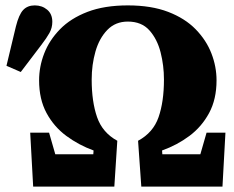

<svg xmlns="http://www.w3.org/2000/svg" viewBox="-20 -692 866 712"><path d="M103 0 92 -200H162L185 -120H326L327 -134Q272 -154 226 -188Q180 -222 152.5 -273Q125 -324 125 -394Q125 -445 144 -494Q163 -543 202.5 -583.5Q242 -624 304.5 -648Q367 -672 454 -672Q541 -672 603.5 -648Q666 -624 705.5 -583.5Q745 -543 764 -494Q783 -445 783 -394Q783 -324 755.5 -273Q728 -222 682.5 -188Q637 -154 581 -134L582 -120H723L746 -200H816L805 0H504L492 -170Q548 -200 568 -257.5Q588 -315 588 -397Q588 -449 575.5 -498Q563 -547 534 -579.5Q505 -612 454 -612Q408 -612 378 -581Q348 -550 334 -501Q320 -452 320 -397Q320 -315 340 -257.5Q360 -200 415 -170L404 0ZM4 -448 39 -594Q50 -638 66 -655Q82 -672 109 -672Q136 -672 155 -656Q174 -640 174 -611Q174 -589 163.5 -570Q153 -551 133 -525L57 -425Z"/></svg>

Font: Source Serif 4 Black
Style: Regular
Weight: 900
Designer: Frank Grießhammer
Foundry: Adobe
Version: Version 4.005;hotconv 1.1.0;makeotfexe 2.6.0